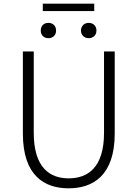

<svg xmlns="http://www.w3.org/2000/svg" viewBox="-20 -1008 745 1041"><path d="M352 13C483 13 602 -55 602 -284V-729H544V-288C544 -98 455 -41 352 -41C251 -41 163 -98 163 -288V-729H104V-284C104 -55 221 13 352 13ZM242 -801C267 -801 284 -817 284 -842C284 -868 267 -884 242 -884C218 -884 201 -868 201 -842C201 -817 218 -801 242 -801ZM212 -948H491V-988H212ZM461 -801C485 -801 503 -817 503 -842C503 -868 485 -884 461 -884C438 -884 419 -868 419 -842C419 -817 438 -801 461 -801Z"/></svg>

Font: Noto Sans TC Light
Style: Regular
Weight: 300
Designer: Ryoko NISHIZUKA 西塚涼子 (kana, bopomofo & ideographs); Paul D. Hunt (Latin, Greek & Cyrillic); Sandoll Communications 산돌커뮤니
Foundry: Adobe
Version: Version 2.004;hotconv 1.0.118;makeotfexe 2.5.65603